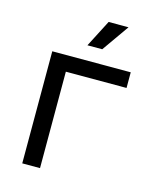

<svg xmlns="http://www.w3.org/2000/svg" viewBox="-110 -801 708 877"><g transform="rotate(15 244.0 -363.0)"><path d="M80 0V-530H451V-456H164V0ZM228 -598 294 -726H388L298 -598Z"/></g></svg>

Font: Geist
Style: Regular
Weight: 400
Designer: Basement.studio, Andrés Briganti, Mateo Zaragoza
Foundry: Basement.studio, Vercel, Andrés Briganti, Guido Ferreyra, Mateo Zaragoza
Version: Version 1.401